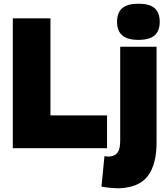

<svg xmlns="http://www.w3.org/2000/svg" viewBox="-20 -799 903 1035"><path d="M49 0V-700H252V-177H557V0ZM824 -547V-31Q824 87 777 149.5Q730 212 621 216Q608 216 592 215Q576 214 559 212Q542 210 527 207L543 43Q551 44 557.5 44.5Q564 45 570 45Q601 42 614.5 22.5Q628 3 628 -42V-547ZM726 -584Q667 -584 639 -608.5Q611 -633 611 -681Q611 -731 639 -755Q667 -779 726 -779Q786 -779 813.5 -755Q841 -731 841 -681Q841 -633 813.5 -608.5Q786 -584 726 -584Z"/></svg>

Font: Georama ExtraBold
Style: Regular
Weight: 800
Designer: Jean-Baptiste Levee
Foundry: Production Type
Version: Version 1.001